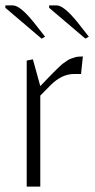

<svg xmlns="http://www.w3.org/2000/svg" viewBox="-32 -691 352 711"><path d="M268.1 -417H242.2Q196.8 -417 155.8 -376L117.2 -336.9V0H66.9V-466.8L89.8 -471.2L117.2 -372.1L150.9 -407.2Q154.3 -410.6 164.8 -421.4Q175.3 -432.1 178.5 -435.1Q181.6 -438 190.4 -446.3Q199.2 -454.6 203.1 -457Q207 -459.5 215.1 -465.3Q223.1 -471.2 228.5 -472.9Q233.9 -474.6 241.9 -477.5Q250 -480.5 257.8 -481.2Q265.6 -481.9 274.9 -481.9ZM149.9 -662.1V-670.9H178.2Q204.1 -670.9 253.9 -609.9L296.9 -555.2L284.2 -547.9ZM-12.2 -662.1V-670.9H16.1Q42 -670.9 91.8 -609.9L134.8 -555.2L122.1 -547.9Z"/></svg>

Font: Resagokr
Style: Light
Weight: 300
Designer: gluk
Foundry: gluk
Version: Version 0.95